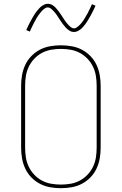

<svg xmlns="http://www.w3.org/2000/svg" viewBox="-20 -981 640 1009"><path d="M300 8Q272 8 243.5 3Q215 -2 190 -15Q165 -28 145 -48.5Q125 -69 113 -94.5Q101 -120 96 -148Q91 -176 91 -205V-530Q91 -559 96 -587Q101 -615 113 -640.5Q125 -666 145 -686.5Q165 -707 190 -720Q215 -733 243.5 -738Q272 -743 300 -743Q328 -743 356.5 -738Q385 -733 410 -720Q435 -707 455 -686.5Q475 -666 487 -640.5Q499 -615 504 -587Q509 -559 509 -530V-205Q509 -176 504 -148Q499 -120 487 -94.5Q475 -69 455 -48.5Q435 -28 410 -15Q385 -2 356.5 3Q328 8 300 8ZM300 -11Q326 -11 351.5 -15.5Q377 -20 399.5 -32Q422 -44 440 -63Q458 -82 469 -105Q480 -128 484 -153.5Q488 -179 488 -205V-530Q488 -556 484 -581.5Q480 -607 469 -630Q458 -653 440 -672Q422 -691 399.5 -703Q377 -715 351.5 -719.5Q326 -724 300 -724Q274 -724 248.5 -719.5Q223 -715 200.5 -703Q178 -691 160 -672Q142 -653 131 -630Q120 -607 116 -581.5Q112 -556 112 -530V-205Q112 -179 116 -153.5Q120 -128 131 -105Q142 -82 160 -63Q178 -44 200.5 -32Q223 -20 248.5 -15.5Q274 -11 300 -11ZM369 -813Q356 -813 345.5 -819.5Q335 -826 326.5 -835Q318 -844 311 -853.5Q304 -863 297 -873.5Q290 -884 283 -895Q276 -906 268.5 -915Q261 -924 251 -933Q241 -942 231 -942Q226 -942 223.5 -941Q221 -940 217.5 -938Q214 -936 209.5 -932.5Q205 -929 200 -923.5Q195 -918 192.5 -914.5Q190 -911 187.5 -908Q185 -905 183 -902Q181 -899 178.5 -895.5Q176 -892 173.5 -888Q171 -884 169 -879.5Q167 -875 164 -870.5Q161 -866 158.5 -861Q156 -856 153.5 -850.5Q151 -845 148 -839.5Q145 -834 142.5 -828Q140 -822 137 -815L118 -823Q123 -835 128 -845Q133 -855 138 -864.5Q143 -874 147.5 -882Q152 -890 156.5 -897.5Q161 -905 165 -911Q169 -917 173.5 -922.5Q178 -928 185.5 -936.5Q193 -945 200.5 -950Q208 -955 215 -958Q222 -961 231 -961Q244 -961 254.5 -955Q265 -949 273.5 -939.5Q282 -930 289 -920.5Q296 -911 303 -900.5Q310 -890 317 -879Q324 -868 331.5 -859Q339 -850 349 -841Q359 -832 369 -832Q374 -832 376.5 -833Q379 -834 382.5 -836.5Q386 -839 390.5 -842.5Q395 -846 400 -851Q405 -856 407.5 -859.5Q410 -863 412.5 -866Q415 -869 417 -872Q419 -875 421.5 -879Q424 -883 426.5 -887Q429 -891 431 -895Q433 -899 436 -903.5Q439 -908 441.5 -913Q444 -918 446.5 -923.5Q449 -929 452 -934.5Q455 -940 457.5 -946Q460 -952 463 -959L482 -951Q477 -940 472 -929.5Q467 -919 462 -910Q457 -901 452.5 -892.5Q448 -884 443.5 -877Q439 -870 435 -863.5Q431 -857 426.5 -851.5Q422 -846 414.5 -837.5Q407 -829 399.5 -824Q392 -819 385 -816Q378 -813 369 -813Z"/></svg>

Font: Iosevka Aile Thin
Style: Regular
Weight: 100
Designer: Belleve Invis
Foundry: Belleve Invis
Version: Version 31.1.0; ttfautohint (v1.8.4)